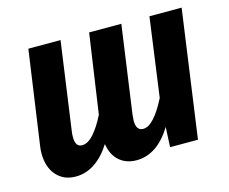

<svg xmlns="http://www.w3.org/2000/svg" viewBox="-82 -643 919 772"><g transform="rotate(-15 377.0 -257.0)"><path d="M731 -530 657 0H541L545 -83Q484 16 398 16Q355 16 326.5 -9Q298 -34 291 -80Q262 -34 225 -9Q188 16 145 16Q95 16 65 -18Q35 -52 35 -110Q35 -126 38 -144L93 -530H227L176 -166Q174 -155 174 -139Q174 -99 202 -99Q226 -99 250.5 -126.5Q275 -154 298 -200L346 -530H480L429 -166Q427 -146 427 -141Q427 -99 456 -99Q500 -99 552 -202L597 -530Z"/></g></svg>

Font: Fira Sans Condensed SemiBold
Style: Italic
Weight: 600
Width: 3
Italic angle: -8°
Designer: bBox Type GmbH & Carrois Corporate GbR & Edenspiekermann AG
Foundry: bBox Type GmbH & Carrois Corporate GbR & Edenspiekermann AG
Version: Version 4.301